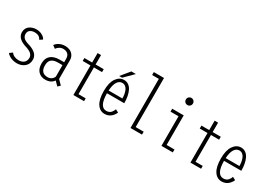

<svg xmlns="http://www.w3.org/2000/svg" viewBox="11 -1673 3578 2557"><g transform="rotate(30 1800.0 -394.5)"><path d="M226 11Q176 11 132 -8Q88 -27 68 -56.5L112.5 -88.5Q128 -63.5 158.8 -49.5Q189.5 -35.5 226.5 -35.5Q275.5 -35.5 306 -61.5Q336.5 -87.5 336.5 -136.5Q336.5 -156 326.8 -172.8Q317 -189.5 305.2 -199.5Q293.5 -209.5 274 -219.2Q254.5 -229 244.5 -232.5Q234.5 -236 218.5 -241Q205.5 -245.5 197 -248.5Q188.5 -251.5 172.5 -258.8Q156.5 -266 145.2 -273Q134 -280 120.5 -291.8Q107 -303.5 98.5 -316.2Q90 -329 84.2 -346.8Q78.5 -364.5 78.5 -384.5Q78.5 -417 92.2 -442.5Q106 -468 128.2 -482.5Q150.5 -497 176 -504.5Q201.5 -512 228.5 -512Q278 -512 318.5 -490Q359 -468 371.5 -437.5L328 -409Q303.5 -466 229.5 -466Q187.5 -466 159.5 -446.2Q131.5 -426.5 131.5 -384Q131.5 -365.5 139.5 -349.8Q147.5 -334 157.8 -324.2Q168 -314.5 184.2 -306Q200.5 -297.5 210.2 -294.2Q220 -291 234 -286.5Q247 -282.5 255.2 -280Q263.5 -277.5 281.2 -270Q299 -262.5 311.5 -255.2Q324 -248 339.8 -235.8Q355.5 -223.5 365.2 -210Q375 -196.5 382 -177.5Q389 -158.5 389 -137Q389 -67 340.8 -28Q292.5 11 226 11Z M849 9.5 790 -50Q749.5 11 661 11Q595 11 553.8 -31.2Q512.5 -73.5 512.5 -154Q512.5 -234 560.8 -275.2Q609 -316.5 696 -316.5H766V-366.5Q766 -417.5 739 -441.5Q712 -465.5 668 -465.5Q636.5 -465.5 610 -448.8Q583.5 -432 569 -409.5L525 -442Q544.5 -471.5 583.8 -491.8Q623 -512 673.5 -512Q711.5 -512 743.8 -497.8Q776 -483.5 797.5 -452.2Q819 -421 819 -377.5V-90L883.5 -24.5ZM672 -33.5Q707 -33.5 731.5 -51.2Q756 -69 766 -96V-272H698Q633 -272 599 -244.2Q565 -216.5 565 -153Q565 -33.5 672 -33.5Z M1143.5 -43.5H1254.5V0H1090.5V-455H971V-500H1090.5V-645H1143.5V-500H1268.5V-455H1143.5Z M1491.5 -524 1602 -658H1671.5L1537 -524ZM1722.5 -95Q1717.5 -80.5 1707 -64.5Q1696.5 -48.5 1679 -30.5Q1661.5 -12.5 1634 -0.8Q1606.5 11 1574.5 11Q1501.5 11 1457.8 -55.2Q1414 -121.5 1414 -251Q1414 -379 1460.8 -445.5Q1507.5 -512 1577 -512Q1616 -512 1646.2 -491.2Q1676.5 -470.5 1695 -433.5Q1713.5 -396.5 1722.8 -348.8Q1732 -301 1732 -244H1466Q1467.5 -35.5 1574.5 -35.5Q1598.5 -35.5 1617.5 -44.2Q1636.5 -53 1648 -67.2Q1659.5 -81.5 1666 -93.8Q1672.5 -106 1676 -119ZM1575.5 -466Q1530 -466 1501 -421Q1472 -376 1467 -286.5H1678.5Q1678.5 -320 1673.2 -350Q1668 -380 1656.5 -407Q1645 -434 1624.2 -450Q1603.5 -466 1575.5 -466Z M2022.5 -45H2145.5V0H1968.5V-755H1865.5V-800H2022.5Z M2472 -643.5Q2449 -643.5 2433.2 -659.2Q2417.5 -675 2417.5 -698Q2417.5 -721 2433.2 -736.8Q2449 -752.5 2472 -752.5Q2494.5 -752.5 2510.5 -736.8Q2526.5 -721 2526.5 -698Q2526.5 -675 2510.5 -659.2Q2494.5 -643.5 2472 -643.5ZM2498.5 -45H2619V0H2444.5V-455H2321.5V-500H2498.5Z M2943.5 -43.5H3054.5V0H2890.5V-455H2771V-500H2890.5V-645H2943.5V-500H3068.5V-455H2943.5Z M3522.5 -95Q3517.5 -80.5 3507 -64.5Q3496.5 -48.5 3479 -30.5Q3461.5 -12.5 3434 -0.8Q3406.5 11 3374.5 11Q3301.5 11 3257.8 -55.2Q3214 -121.5 3214 -251Q3214 -379 3260.8 -445.5Q3307.5 -512 3377 -512Q3416 -512 3446.2 -491.2Q3476.5 -470.5 3495 -433.5Q3513.5 -396.5 3522.8 -348.8Q3532 -301 3532 -244H3266Q3267.5 -35.5 3374.5 -35.5Q3398.5 -35.5 3417.5 -44.2Q3436.5 -53 3448 -67.2Q3459.5 -81.5 3466 -93.8Q3472.5 -106 3476 -119ZM3375.5 -466Q3330 -466 3301 -421Q3272 -376 3267 -286.5H3478.5Q3478.5 -320 3473.2 -350Q3468 -380 3456.5 -407Q3445 -434 3424.2 -450Q3403.5 -466 3375.5 -466Z"/></g></svg>

Font: League Mono Condensed UltraLight
Style: Regular
Weight: 200
Width: 1
Designer: Tyler Finck
Foundry: The League of Moveable Type / Tyler Finck
Version: Version 2.210